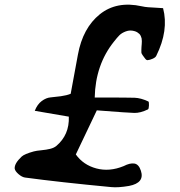

<svg xmlns="http://www.w3.org/2000/svg" viewBox="-20 -803 770 823"><path d="M468 -624Q389 -525 386 -385Q539 -385 557 -384Q584 -383 616 -368Q619 -366 618.5 -351Q618 -336 614 -334Q581 -318 555 -319Q537 -319 395 -330Q339 -213 305 -141Q337 -96 393 -81Q449 -66 510 -91Q537 -105 556 -102Q575 -99 584 -71Q601 -19 533 -6Q486 2 457 -1Q235 -22 87 -42Q74 -44 59.5 -56.5Q45 -69 43 -80Q41 -102 73 -132Q85 -143 125 -154Q136 -157 157.5 -159Q179 -161 195 -165Q211 -169 221 -177Q278 -225 275 -303Q212 -314 129 -328Q140 -356 159 -370Q178 -384 196.5 -385.5Q215 -387 240.5 -390.5Q266 -394 283 -401Q283 -401 314 -569Q335 -683 407.5 -741.5Q480 -800 588 -776Q601 -773 615 -772Q629 -771 648 -770Q667 -769 679 -768Q704 -673 650 -564Q647 -557 635 -551.5Q623 -546 612 -545Q610 -545 607.5 -546.5Q605 -548 602 -552Q599 -556 597.5 -558Q596 -560 592 -565.5Q588 -571 588 -572Q585 -576 586 -590Q586 -594 586.5 -602Q587 -610 587.5 -614.5Q588 -619 588 -626.5Q588 -634 587 -638.5Q586 -643 583.5 -648.5Q581 -654 577.5 -657.5Q574 -661 568.5 -664.5Q563 -668 555 -670Q537 -675 519.5 -668.5Q502 -662 492 -652Q482 -642 468 -624Z"/></svg>

Font: Beth Ellen
Style: Regular
Weight: 400
Designer: Alyson Diaz
Version: Version 2.000